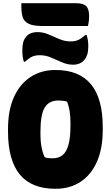

<svg xmlns="http://www.w3.org/2000/svg" viewBox="-20 -1156 690 1196"><path d="M326 -720Q620 -720 620 -365V-346Q620 -230 583.5 -148Q547 -66 481 -23Q415 20 326 20Q176 20 103 -69.5Q30 -159 30 -335V-354Q30 -469 66.5 -550.5Q103 -632 169.5 -676Q236 -720 326 -720ZM232 -324Q232 -272 239.5 -235.5Q247 -199 259 -176Q272 -172 283 -171Q294 -170 310 -170Q345 -170 369.5 -189.5Q394 -209 406.5 -254Q419 -299 419 -377V-390Q419 -433 413.5 -465.5Q408 -498 398 -523Q373 -530 344 -530Q285 -530 258.5 -486Q232 -442 232 -337ZM419 -898Q449 -898 468.5 -907.5Q488 -917 513 -939H519Q530 -908 530 -869Q530 -838 524 -818Q518 -798 507 -785Q495 -769 476.5 -761Q458 -753 435 -753Q400 -753 366 -768Q332 -783 298 -797.5Q264 -812 229 -812Q199 -812 180 -803Q161 -794 135 -771H129Q119 -798 119 -841Q119 -870 124 -890.5Q129 -911 141 -924Q152 -941 171 -948.5Q190 -956 213 -956Q249 -956 282.5 -941.5Q316 -927 350 -912.5Q384 -898 419 -898ZM113 -1136H455Q497 -1136 516 -1118.5Q535 -1101 535 -1057Q535 -1034 532.5 -1019.5Q530 -1005 528 -994H246Q187 -994 158.5 -1008Q130 -1022 121.5 -1049Q113 -1076 113 -1115Z"/></svg>

Font: Recursive Sn Csl St Blk
Style: Regular
Weight: 900
Version: Version 1.079;hotconv 1.0.112;makeotfexe 2.5.65598; ttfautoh